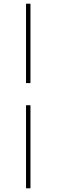

<svg xmlns="http://www.w3.org/2000/svg" viewBox="-20 -770 307 1040"><path d="M145 -320H121V-750H145ZM121 250V-200H145V250Z"/></svg>

Font: DM Serif Display
Style: Regular
Weight: 400
Designer: Colophon Foundry, Frank Grießhammer
Foundry: Colophon Foundry
Version: Version 5.200; ttfautohint (v1.8.3)